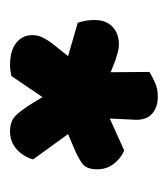

<svg xmlns="http://www.w3.org/2000/svg" viewBox="4 -692 332 379"><g transform="rotate(90 169.5 -503.0)"><path d="M151.3 -544.9 183.2 -445.3 25.3 -491Q20 -507.4 20 -524.2Q20 -546.6 33.1 -559.4Q46.1 -572.2 69 -572.2Q75.5 -572.2 83.2 -570.2Q90.8 -568.2 99.1 -565.4ZM225.1 -499.4 130.4 -359.8Q124.9 -358.8 119.6 -358.1Q114.3 -357.3 109.8 -357.3Q80.2 -357.3 65 -369.6Q49.8 -381.9 49.8 -401.5Q49.8 -412.6 55.2 -423Q60.6 -433.4 69.4 -444.5L106.2 -490.3ZM143.4 -468 197 -538.3 295.2 -402.8Q289.4 -382.9 274.8 -370.1Q260.1 -357.3 239.7 -357.3Q218.8 -357.3 207.6 -369.6Q196.3 -381.9 186.2 -398.5ZM136.2 -518.8 277.6 -582.7Q292.6 -576.4 303.7 -562.3Q314.7 -548.3 314.7 -529.4Q314.7 -508.3 303.5 -500Q292.4 -491.8 273 -483.7L205.7 -455.1ZM212.5 -514.7 123.7 -470.7 122.5 -632.4Q129.8 -636.9 142.4 -643Q154.9 -649 171 -649Q191.6 -649 204.3 -638.4Q217 -627.9 217 -606.3Q217 -601 215.8 -582.3Q214.7 -563.6 214 -543.8Q213.2 -523.9 212.5 -514.7Z"/></g></svg>

Font: Baloo Bhaijaan 2
Style: Regular
Weight: 400
Designer: Sanskriti Dholi, Noopur Datye and Ek Type
Foundry: Ek Type
Version: Version 1.701